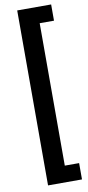

<svg xmlns="http://www.w3.org/2000/svg" viewBox="-106 -859 483 1058"><g transform="rotate(-10 135.5 -330.5)"><path d="M262.7 -729H182.6V67.9H262.7V159.2H72.8V-819.8H262.7Z"/></g></svg>

Font: Vazirmatn UI Medium
Style: Regular
Weight: 500
Designer: Saber Rastikerdar
Foundry: Saber Rastikerdar
Version: Version 33.003